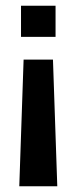

<svg xmlns="http://www.w3.org/2000/svg" viewBox="-20 -514 267 667"><path d="M53 -494H173V-386H53ZM164 -307 179 133H47L62 -307Z"/></svg>

Font: Blinker SemiBold
Style: Regular
Weight: 600
Designer: Juergen Huber
Foundry: supertype
Version: Version 1.015;PS 1.15;hotconv 1.0.88;makeotf.lib2.5.647800